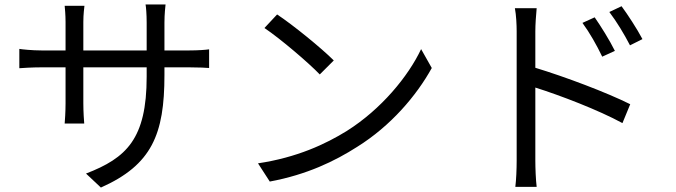

<svg xmlns="http://www.w3.org/2000/svg" viewBox="-20 -798 3040 864"><path d="M720 -571V-696C720 -735 724 -768 725 -778H635C637 -768 640 -735 640 -696V-571H355V-699C355 -734 359 -762 360 -772H271C272 -762 275 -731 275 -699V-571H168C125 -571 76 -576 67 -578V-491C79 -492 124 -495 168 -495H275V-333C275 -295 272 -252 271 -242H359C358 -252 355 -296 355 -333V-495H640V-453C640 -173 549 -87 367 -17L434 46C663 -56 720 -193 720 -460V-495H830C874 -495 911 -493 921 -492V-576C908 -574 874 -571 830 -571Z M1227 -733 1170 -672C1244 -622 1369 -515 1419 -463L1482 -526C1426 -582 1298 -686 1227 -733ZM1141 -63 1194 19C1361 -12 1487 -73 1587 -137C1738 -231 1854 -367 1923 -492L1875 -577C1817 -454 1695 -306 1541 -209C1446 -150 1316 -89 1141 -63Z M2871 -622C2847 -668 2803 -735 2777 -770L2722 -744C2756 -699 2788 -646 2815 -594ZM2747 -569C2724 -616 2682 -683 2656 -720L2601 -695C2634 -650 2665 -595 2690 -543ZM2389 -657C2389 -687 2392 -730 2395 -761H2297C2303 -730 2305 -685 2305 -657V-75C2305 -38 2303 11 2299 43H2395C2391 11 2389 -43 2389 -75V-404C2500 -369 2673 -303 2781 -244L2816 -329C2710 -382 2521 -453 2389 -493Z"/></svg>

Font: Squished Noto Sans CJK JP Regular
Style: Regular
Weight: 400
Designer: Ryoko NISHIZUKA (kana & ideographs); Paul D. Hunt (Latin, Greek & Cyrillic); Wenlong ZHANG (bopomofo); Sandoll Communica
Foundry: Adobe Systems Incorporated
Version: Version 1.004;PS 1.004;hotconv 1.0.82;makeotf.lib2.5.63406